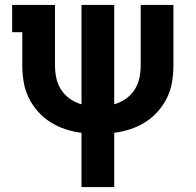

<svg xmlns="http://www.w3.org/2000/svg" viewBox="-20 -540 790 775"><path d="M309 215V-4Q276 -8 244 -18.5Q212 -29 183.5 -47Q155 -65 132.5 -90.5Q110 -116 95.5 -146Q81 -176 75.5 -209.5Q70 -243 70 -276V-410H29V-520H202V-276Q202 -250 207.5 -224.5Q213 -199 227 -177.5Q241 -156 262.5 -141Q284 -126 309 -119V-520H441V-119Q466 -126 487.5 -141Q509 -156 523 -177.5Q537 -199 542.5 -224.5Q548 -250 548 -276V-520H680V-276Q680 -243 674.5 -209.5Q669 -176 654.5 -146Q640 -116 617.5 -90.5Q595 -65 566.5 -47Q538 -29 506 -18.5Q474 -8 441 -4V215Z"/></svg>

Font: Iosevka Etoile Extrabold
Style: Regular
Weight: 800
Designer: Belleve Invis
Foundry: Belleve Invis
Version: Version 22.1.2; ttfautohint (v1.8.4)